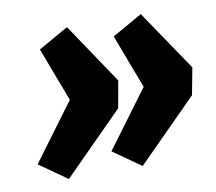

<svg xmlns="http://www.w3.org/2000/svg" viewBox="-64 -706 749 666"><g transform="rotate(-10 311.0 -373.0)"><path d="M212 -633 355 -420 338 -325 127 -113 29 -182 178 -383 106 -573ZM472 -633 616 -420 598 -325 387 -113 289 -182 438 -383 366 -573Z"/></g></svg>

Font: REM ExtraBold
Style: Italic
Weight: 800
Italic angle: -11°
Designer: Octavio Pardo
Foundry: Ashler Design
Version: Version 1.005;gftools[0.9.28]